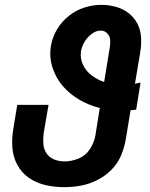

<svg xmlns="http://www.w3.org/2000/svg" viewBox="-20 -763 616 791"><path d="M244 8Q278 8 312 2Q346 -4 378.5 -20Q411 -36 437.5 -62Q464 -88 478 -121Q492 -154 498 -188L518 -309Q529 -310 541 -311L559 -423Q548 -420 536 -418L558 -549Q563 -580 561 -610.5Q559 -641 545.5 -666.5Q532 -692 509 -709.5Q486 -727 457 -735Q428 -743 397 -743Q363 -743 328 -732Q293 -721 263.5 -697.5Q234 -674 215 -642Q196 -610 190 -575Q182 -528 196.5 -484Q211 -440 240 -407Q269 -374 308 -351.5Q347 -329 391 -318L373 -205Q368 -176 350.5 -149Q333 -122 304 -110Q275 -98 246 -98Q224 -98 203.5 -106Q183 -114 171.5 -131.5Q160 -149 158.5 -171Q157 -193 160 -215L180 -331H51L35 -233Q28 -193 31 -154.5Q34 -116 51.5 -83.5Q69 -51 99.5 -30Q130 -9 167.5 -0.5Q205 8 244 8ZM409 -425Q381 -435 358 -452Q335 -469 322 -496Q309 -523 314 -554Q318 -574 329 -592Q340 -610 358 -623.5Q376 -637 395 -637Q411 -637 422 -625.5Q433 -614 434 -598Q435 -582 432 -566Z"/></svg>

Font: Iosevka Sparkle Extrabold
Style: Italic
Weight: 800
Italic angle: -9°
Designer: Belleve Invis
Foundry: Belleve Invis
Version: Version 4.5.0; ttfautohint (v1.8.3)